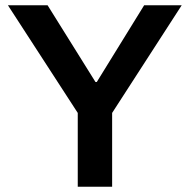

<svg xmlns="http://www.w3.org/2000/svg" viewBox="-20 -706 717 726"><path d="M274 0V-279L10 -686H160L341 -396H346L525 -686H667L404 -279V0Z"/></svg>

Font: Archivo Variable SemiBold
Style: Regular
Weight: 600
Designer: Hector Gatti
Foundry: Omnibus-Type
Version: Version 2.001